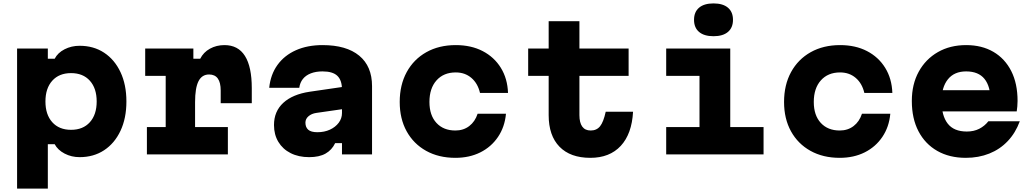

<svg xmlns="http://www.w3.org/2000/svg" viewBox="-20 -904 6040 1124"><path d="M80 200V-620H260V-560H300Q318 -595 358 -615.5Q398 -636 446 -636Q528 -636 589.5 -595.5Q651 -555 685.5 -481.5Q720 -408 720 -310Q720 -212 685.5 -138.5Q651 -65 589.5 -24.5Q528 16 446 16Q398 16 358 -5Q318 -26 300 -60H260V200ZM396 -144Q466 -144 506 -188.5Q546 -233 546 -310Q546 -387 506 -431.5Q466 -476 396 -476Q326 -476 286 -431.5Q246 -387 246 -310Q246 -233 286 -188.5Q326 -144 396 -144Z M830 -620H1112V-560H1152Q1171 -598 1209 -619Q1247 -640 1294 -640Q1374 -640 1414 -576.5Q1454 -513 1454 -388V-300H1272V-374Q1272 -468 1204 -468Q1162 -468 1142 -428.5Q1122 -389 1122 -306V-160H1314V0H840V-160H950V-460H830Z M1992 -396V-266L1832 -243Q1804 -239 1786 -223.5Q1768 -208 1768 -186Q1768 -159 1784.5 -144.5Q1801 -130 1838 -130Q1879 -130 1911.5 -145Q1944 -160 1963 -185.5Q1982 -211 1982 -242V-380Q1982 -434 1955 -460Q1928 -486 1868 -486Q1829 -486 1799.5 -474.5Q1770 -463 1753 -441.5Q1736 -420 1732 -390H1556Q1564 -468 1604.5 -524Q1645 -580 1712.5 -610Q1780 -640 1868 -640Q2008 -640 2083 -578Q2158 -516 2158 -400V0H1982V-66H1942Q1923 -26 1886 -5Q1849 16 1790 16Q1728 16 1681.5 -7.5Q1635 -31 1609.5 -73.5Q1584 -116 1584 -172Q1584 -252 1638.5 -302Q1693 -352 1793 -367Z M2646 20Q2548 20 2474.5 -21Q2401 -62 2360.5 -135.5Q2320 -209 2320 -307Q2320 -407 2361 -482Q2402 -557 2476 -598.5Q2550 -640 2648 -640Q2738 -640 2805.5 -605Q2873 -570 2912 -507Q2951 -444 2954 -360H2790Q2777 -416 2739.5 -448Q2702 -480 2648 -480Q2577 -480 2535.5 -433.5Q2494 -387 2494 -307Q2494 -229 2535 -184.5Q2576 -140 2646 -140Q2693 -140 2727 -166Q2761 -192 2776 -238H2942Q2935 -161 2895.5 -102.5Q2856 -44 2792 -12Q2728 20 2646 20Z M3372 -780V-620H3660V-460H3372V-230Q3372 -186 3388.5 -163Q3405 -140 3438 -140Q3473 -140 3493 -165Q3513 -190 3526 -250H3686Q3679 -120 3614 -50Q3549 20 3436 20Q3319 20 3255.5 -45Q3192 -110 3192 -230V-460H3072V-620H3192V-780Z M3880 -620H4255V-160H4450V0H3880V-160H4075V-460H3880ZM4157 -692Q4102 -692 4072.5 -717Q4043 -742 4043 -788Q4043 -834 4072.5 -859Q4102 -884 4157 -884Q4212 -884 4241.5 -859Q4271 -834 4271 -788Q4271 -742 4241.5 -717Q4212 -692 4157 -692Z M4896 20Q4798 20 4724.5 -21Q4651 -62 4610.5 -135.5Q4570 -209 4570 -307Q4570 -407 4611 -482Q4652 -557 4726 -598.5Q4800 -640 4898 -640Q4988 -640 5055.5 -605Q5123 -570 5162 -507Q5201 -444 5204 -360H5040Q5027 -416 4989.5 -448Q4952 -480 4898 -480Q4827 -480 4785.5 -433.5Q4744 -387 4744 -307Q4744 -229 4785 -184.5Q4826 -140 4896 -140Q4943 -140 4977 -166Q5011 -192 5026 -238H5192Q5185 -161 5145.5 -102.5Q5106 -44 5042 -12Q4978 20 4896 20Z M5465 -376H5833L5779 -313Q5779 -398 5743.5 -442Q5708 -486 5636 -486Q5566 -486 5529 -439.5Q5492 -393 5492 -313Q5492 -227 5528 -180.5Q5564 -134 5640 -134Q5681 -134 5712.5 -150Q5744 -166 5766 -194H5950Q5925 -126 5879.5 -78Q5834 -30 5771.5 -5Q5709 20 5634 20Q5538 20 5467 -20.5Q5396 -61 5357 -135.5Q5318 -210 5318 -313Q5318 -411 5358.5 -484.5Q5399 -558 5470.5 -599Q5542 -640 5636 -640Q5728 -640 5795.5 -600.5Q5863 -561 5900 -488Q5937 -415 5937 -313Q5937 -297 5935.5 -280.5Q5934 -264 5932 -252H5465Z"/></svg>

Font: Martian Mono SemiExpanded ExtraBold
Style: Regular
Weight: 800
Width: 6
Designer: Roman Shamin
Foundry: Evil Martians
Version: Version 1.000